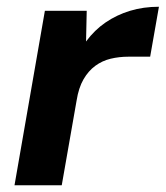

<svg xmlns="http://www.w3.org/2000/svg" viewBox="-20 -549 491 569"><path d="M23 0 113 -517H237L235 -426Q260 -460 293 -482.5Q326 -505 365.5 -517Q405 -529 451 -529L425 -381H361Q333 -381 308 -375Q283 -369 262.5 -354Q242 -339 227.5 -314Q213 -289 207 -251L163 0Z"/></svg>

Font: DM Sans 11pt ExtraBold
Style: Italic
Weight: 800
Italic angle: -10°
Version: Version 4.004;gftools[0.9.30]